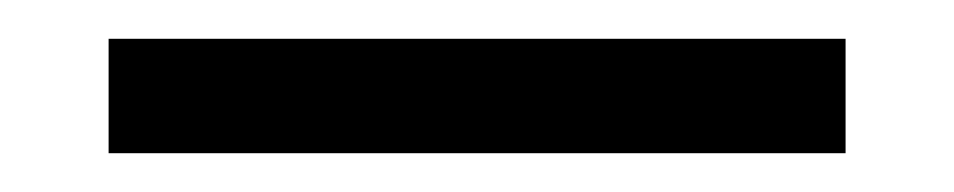

<svg xmlns="http://www.w3.org/2000/svg" viewBox="-20 -4 492 99"><path d="M416 16V75H36V16Z"/></svg>

Font: Pathway Extreme 72pt
Style: Bold
Weight: 700
Designer: Eduardo Rodriguez Tunni
Foundry: Eduardo Rodriguez Tunni
Version: Version 1.001;gftools[0.9.26]